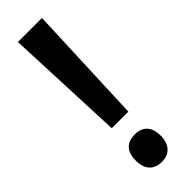

<svg xmlns="http://www.w3.org/2000/svg" viewBox="-248 -724 745 745"><g transform="rotate(-45 124.5 -352.0)"><path d="M170 -220 190 -714H58L79 -220ZM56 -65C56 -16 81 10 125 10C165 10 193 -15 193 -65C193 -116 167 -140 125 -140C79 -140 56 -114 56 -65Z"/></g></svg>

Font: Noto Sans Lao Looped ExtraCondensed SemiBold
Style: Regular
Weight: 600
Width: 2
Designer: Mark Frömberg, Ben Mitchell
Foundry: The Fontpad Ltd
Version: Version 1.002